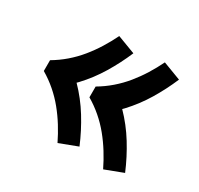

<svg xmlns="http://www.w3.org/2000/svg" viewBox="-116 -741 832 802"><g transform="rotate(30 300.0 -340.0)"><path d="M466 -82Q449 -117 428.5 -150Q408 -183 383.5 -213Q359 -243 329.5 -268.5Q300 -294 266 -314V-366Q300 -386 329.5 -411.5Q359 -437 383.5 -467Q408 -497 428.5 -530Q449 -563 466 -598L553 -565Q528 -506 494.5 -450.5Q461 -395 417 -348L409 -340Q456 -292 491.5 -234.5Q527 -177 553 -115ZM246 -82Q229 -117 208.5 -150Q188 -183 163.5 -213Q139 -243 109.5 -268.5Q80 -294 46 -314V-366Q80 -386 109.5 -411.5Q139 -437 163.5 -467Q188 -497 208.5 -530Q229 -563 246 -598L333 -565Q308 -506 274.5 -450.5Q241 -395 197 -348L189 -340Q236 -292 271.5 -234.5Q307 -177 333 -115Z"/></g></svg>

Font: Iosevka Aile Extrabold
Style: Regular
Weight: 800
Designer: Belleve Invis
Foundry: Belleve Invis
Version: Version 27.3.5; ttfautohint (v1.8.4)